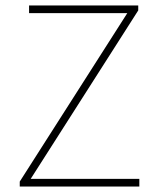

<svg xmlns="http://www.w3.org/2000/svg" viewBox="-20 -680 578 700"><path d="M52 0V-18L444 -632H86V-660H484V-642L92 -28H488V0Z"/></svg>

Font: Mada ExtraLight
Style: Regular
Weight: 250
Designer: Khaled Hosny
Version: Version 1.5